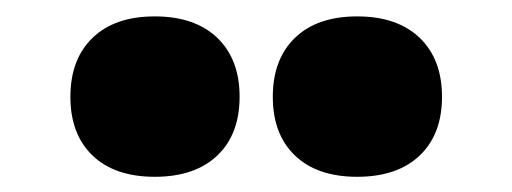

<svg xmlns="http://www.w3.org/2000/svg" viewBox="-20 -830 640 240"><path d="M426.5 -609Q376.5 -609 348.8 -635.5Q321 -662 321 -709Q321 -756 348.8 -782.8Q376.5 -809.5 426.5 -809.5Q476.5 -809.5 504.5 -782.8Q532.5 -756 532.5 -709Q532.5 -662 504.5 -635.5Q476.5 -609 426.5 -609ZM173.5 -609Q123.5 -609 95.8 -635.5Q68 -662 68 -709Q68 -756 95.8 -782.8Q123.5 -809.5 173.5 -809.5Q223.5 -809.5 251.5 -782.8Q279.5 -756 279.5 -709Q279.5 -662 251.5 -635.5Q223.5 -609 173.5 -609Z"/></svg>

Font: Encode Sans Semi Condensed Black
Style: Regular
Weight: 900
Width: 4
Designer: Multiple Designers
Foundry: Impallari Type
Version: Version 3.000; ttfautohint (v1.8.3) -l 8 -r 50 -G 200 -x 14 